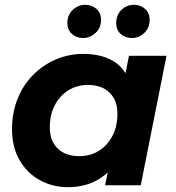

<svg xmlns="http://www.w3.org/2000/svg" viewBox="-20 -770 730 798"><path d="M262 8Q200 8 147 -20.5Q94 -49 62 -103Q30 -157 30 -233Q30 -301 52.5 -358Q75 -415 116 -457Q157 -499 211 -522.5Q265 -546 327 -546Q394 -546 442 -521Q490 -496 513.5 -443.5Q537 -391 530 -308Q525 -213 491 -141.5Q457 -70 399.5 -31Q342 8 262 8ZM310 -121Q356 -121 391.5 -143.5Q427 -166 447.5 -205.5Q468 -245 468 -298Q468 -353 435.5 -385Q403 -417 345 -417Q300 -417 264 -394.5Q228 -372 207.5 -332.5Q187 -293 187 -240Q187 -185 219.5 -153Q252 -121 310 -121ZM417 0 438 -107 473 -267 494 -427 516 -538H672L565 0ZM528 -612Q500 -612 481.5 -629Q463 -646 463 -674Q463 -708 485 -729Q507 -750 537 -750Q564 -750 583 -733Q602 -716 602 -688Q602 -654 579.5 -633Q557 -612 528 -612ZM325 -612Q298 -612 279 -629Q260 -646 260 -674Q260 -708 282.5 -729Q305 -750 334 -750Q362 -750 381 -733Q400 -716 400 -688Q400 -654 377 -633Q354 -612 325 -612Z"/></svg>

Font: MOST Montserrat
Style: Bold Italic
Weight: 700
Italic angle: -11.3°
Designer: Julieta Ulanovsky
Foundry: Julieta Ulanovsky
Version: Version 8.000;March 11, 2024;FontCreator 15.0.0.2926 64-bit